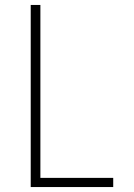

<svg xmlns="http://www.w3.org/2000/svg" viewBox="-20 -755 540 775"><path d="M104 0V-735H143V-37H437V0Z"/></svg>

Font: Iosevka Term Curly Extralight
Style: Regular
Weight: 200
Designer: Belleve Invis
Foundry: Belleve Invis
Version: Version 32.3.0